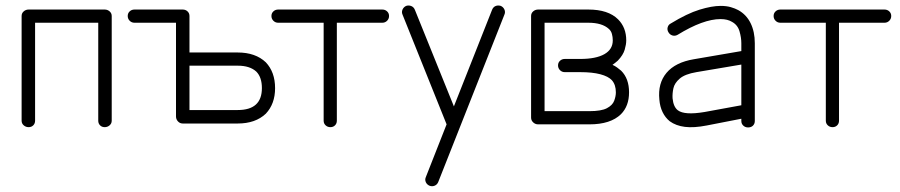

<svg xmlns="http://www.w3.org/2000/svg" viewBox="-20 -440 3205 684"><path d="M82 13Q72 13 64.5 6.5Q57 0 57 -10V-383Q57 -393 64.5 -399.5Q72 -406 82 -406H353Q363 -406 370.5 -399.5Q378 -393 378 -383V-10Q378 0 370.5 6.5Q363 13 353 13Q343 13 336.5 6.5Q330 0 330 -10V-359H105V-10Q105 0 98.5 6.5Q92 13 82 13Z M631 0Q621 0 614 -7.5Q607 -15 607 -25V-359H459Q449 -359 442 -366Q435 -373 435 -383Q435 -393 442 -399.5Q449 -406 459 -406H631Q641 -406 648 -399.5Q655 -393 655 -383V-253H827Q890 -253 927 -218Q960 -183 960 -126Q960 -70 927 -35Q890 0 827 0ZM655 -48H827Q913 -48 913 -126Q913 -165 893 -185Q870 -206 827 -206H655Z M1157 13Q1147 13 1140 6.5Q1133 0 1133 -10V-359H971Q961 -359 954 -366Q947 -373 947 -383Q947 -393 954 -399.5Q961 -406 971 -406H1342Q1352 -406 1359 -399.5Q1366 -393 1366 -383Q1366 -373 1359 -366Q1352 -359 1342 -359H1180V-10Q1180 0 1173.5 6.5Q1167 13 1157 13Z M1511 222Q1501 218 1497 209Q1493 200 1497 191L1571 3L1414 -388Q1410 -397 1414 -406Q1418 -415 1427 -419Q1436 -422 1445 -418.5Q1454 -415 1458 -405L1597 -61L1733 -405Q1737 -415 1745.5 -418.5Q1754 -422 1764 -419Q1773 -415 1777 -406Q1781 -397 1777 -388L1541 209Q1537 218 1528.5 221.5Q1520 225 1511 222Z M1897 3Q1887 3 1879.5 -4Q1872 -11 1872 -21V-383Q1872 -393 1879.5 -399.5Q1887 -406 1897 -406H2076Q2147 -406 2182 -371Q2211 -342 2211 -296Q2211 -282 2205.5 -263Q2200 -244 2181 -224Q2177 -220 2172 -216.5Q2167 -213 2162 -209Q2171 -205 2178.5 -199.5Q2186 -194 2193 -188Q2221 -160 2221 -111Q2221 -62 2192 -33Q2155 3 2080 3ZM1920 -44H2080Q2122 -44 2142 -54.5Q2162 -65 2168 -81Q2174 -97 2174 -111Q2174 -138 2160 -154Q2147 -168 2118.5 -175.5Q2090 -183 2047 -183H1992Q1982 -183 1975 -190Q1968 -197 1968 -207Q1968 -217 1975 -223.5Q1982 -230 1992 -230H2047Q2103 -230 2133 -247Q2163 -264 2163 -296Q2163 -308 2160 -319Q2157 -330 2149 -337Q2125 -359 2076 -359H1920Z M2645 14Q2635 14 2628 7.5Q2621 1 2621 -9V-17L2498 7Q2452 16 2420 12Q2388 8 2366 -8Q2350 -21 2340.5 -40.5Q2331 -60 2329 -85Q2323 -143 2354.5 -180.5Q2386 -218 2452 -229L2621 -258V-286Q2621 -306 2614.5 -328.5Q2608 -351 2588 -362Q2572 -372 2547 -372Q2485 -372 2394 -316Q2385 -311 2376 -313.5Q2367 -316 2362 -324Q2356 -333 2358.5 -342.5Q2361 -352 2369 -356Q2428 -392 2472 -405.5Q2516 -419 2547 -419Q2568 -419 2583.5 -414.5Q2599 -410 2610 -404Q2639 -388 2654 -357.5Q2669 -327 2669 -286V-9Q2669 1 2662.5 7.5Q2656 14 2645 14ZM2490 -41 2621 -65V-210L2461 -183Q2420 -176 2401.5 -160Q2383 -144 2379 -125.5Q2375 -107 2376 -90Q2379 -59 2395 -47Q2419 -29 2490 -41Z M2946 13Q2936 13 2929 6.5Q2922 0 2922 -10V-359H2760Q2750 -359 2743 -366Q2736 -373 2736 -383Q2736 -393 2743 -399.5Q2750 -406 2760 -406H3131Q3141 -406 3148 -399.5Q3155 -393 3155 -383Q3155 -373 3148 -366Q3141 -359 3131 -359H2969V-10Q2969 0 2962.5 6.5Q2956 13 2946 13Z"/></svg>

Font: Zen Kurenaido
Style: Regular
Weight: 400
Designer: Yoshimichi Ohira
Foundry: Positype
Version: Version 1.001